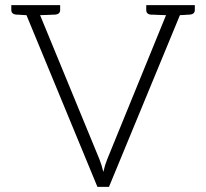

<svg xmlns="http://www.w3.org/2000/svg" viewBox="-20 -727 803 747"><path d="M696 -707H656H654H549V-688C549 -677 555 -671 568 -670H577C581 -670 587 -669 596 -669C605 -669 615 -668 626 -668L397 -107C391 -92 386 -76 382 -58C378 -75 373 -92 367 -107L136 -668C147 -668 158 -669 167 -669C176 -669 182 -670 186 -670H194C207 -671 214 -677 214 -688V-707H107H67H24V-688C24 -677 31 -671 44 -670H51C54 -670 59 -669 64 -669C69 -669 76 -668 83 -668L359 0H404L680 -668C687 -668 694 -669 699 -669C704 -669 709 -670 712 -670H718C731 -671 738 -677 738 -688V-707Z"/></svg>

Font: SVN-Aleo
Style: Light
Weight: 300
Designer: Alessio Laiso
Version: Version 1.2.2